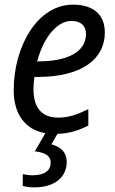

<svg xmlns="http://www.w3.org/2000/svg" viewBox="-20 -566 496 826"><path d="M129 240C215 240 267 196 267 131C267 86 237 64 201 55L227 10C280 8 319 -5 360 -26V-97C313 -73 275 -60 231 -60C158 -60 124 -104 124 -183C124 -200 126 -219 128 -235H141C338 -235 431 -316 431 -426C431 -502 383 -546 294 -546C140 -546 39 -365 39 -178C39 -75 88 -8 175 7L130 85C173 90 198 104 198 133C198 168 172 188 120 188C106 188 90 186 78 183V234C92 238 110 240 129 240ZM146 -302H140C168 -409 228 -476 287 -476C330 -476 350 -453 350 -420C350 -340 265 -302 146 -302Z"/></svg>

Font: Noto Sans SemiCondensed
Style: Italic
Weight: 400
Width: 4
Italic angle: -12°
Designer: Monotype Design Team
Foundry: Monotype Imaging Inc.
Version: Version 2.013